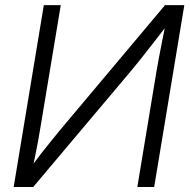

<svg xmlns="http://www.w3.org/2000/svg" viewBox="-20 -748 758 768"><path d="M596.7 0H529.3L606 -462.9Q609.9 -483.9 615.2 -514.2Q620.6 -544.4 628.4 -583Q636.2 -621.6 645.5 -667.5L655.3 -656.2Q620.6 -611.3 592.5 -575.2Q564.5 -539.1 541.7 -510.5Q519 -481.9 500 -459.5L112.8 0H34.7L155.3 -727.5H223.1L141.6 -237.3Q138.2 -215.8 132.8 -186.3Q127.4 -156.7 120.8 -124.5Q114.3 -92.3 107.4 -61.5L98.6 -72.8Q121.1 -103.5 144 -133.1Q167 -162.6 188 -188.2Q209 -213.9 224.6 -232.9L640.1 -727.5H717.3Z"/></svg>

Font: Inter 24pt Light
Style: Italic
Weight: 300
Italic angle: -9.3988°
Designer: Rasmus Andersson
Foundry: rsms
Version: Version 4.001;git-66647c0bb